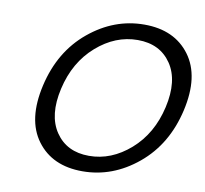

<svg xmlns="http://www.w3.org/2000/svg" viewBox="-83 -830 1003 940"><g transform="rotate(10 418.5 -360.0)"><path d="M337.5 -578Q244 -496 213 -360Q182 -224 237.5 -142Q293 -60 404 -60Q515 -60 608.5 -142Q702 -224 733 -360Q764 -496 708.5 -578Q653 -660 542 -660Q431 -660 337.5 -578ZM159 -82.5Q83 -185 123 -360Q163 -535 287 -637.5Q411 -740 561 -740Q711 -740 787 -637.5Q863 -535 823 -360Q783 -185 659 -82.5Q535 20 385 20Q235 20 159 -82.5Z"/></g></svg>

Font: Miedinger
Style: Italic
Weight: 400
Italic angle: -13°
Version: Version 001.000